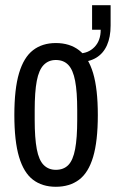

<svg xmlns="http://www.w3.org/2000/svg" viewBox="-20 -704 444 736"><path d="M194 12Q142 12 106.5 -15Q71 -42 53 -102.5Q35 -163 35 -263Q35 -363 53 -423.5Q71 -484 106.5 -511.5Q142 -539 194 -539Q247 -539 283 -511.5Q319 -484 337 -423.5Q355 -363 355 -263Q355 -163 337 -102.5Q319 -42 283 -15Q247 12 194 12ZM194 -53Q224 -53 242 -71.5Q260 -90 268 -132.5Q276 -175 276 -244V-282Q276 -352 268 -394Q260 -436 242 -455Q224 -474 194 -474Q166 -474 147.5 -455Q129 -436 121 -394Q113 -352 113 -282V-244Q113 -175 121 -132.5Q129 -90 147.5 -71.5Q166 -53 194 -53ZM281 -466V-499Q318 -499 342 -523.5Q366 -548 366 -590H333V-684H404V-606Q404 -562 390 -530.5Q376 -499 348.5 -482.5Q321 -466 281 -466Z"/></svg>

Font: Archivo ExtraCondensed
Style: Regular
Weight: 400
Width: 2
Designer: Hector Gatti
Foundry: Omnibus-Type
Version: Version 2.001